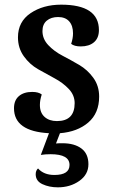

<svg xmlns="http://www.w3.org/2000/svg" viewBox="-20 -550 484 823"><path d="M405 -136Q405 -65 358.5 -25Q312 15 237 21L220 65Q229 64 248 64Q299 64 329 86.5Q359 109 359 154Q359 198 320 225.5Q281 253 228 253Q191 253 162 239.5Q133 226 133 197Q133 181 143 172Q168 200 213 200Q278 200 278 157Q278 111 197 111Q174 111 155 114L190 21Q40 13 40 -86Q40 -120 61 -138Q82 -156 118 -156Q145 -156 159 -145Q151 -121 151 -100Q151 -67 171 -49Q191 -31 224 -31Q300 -31 300 -108Q300 -142 275 -168.5Q250 -195 214.5 -214Q179 -233 143 -253.5Q107 -274 82 -309Q57 -344 57 -390Q57 -457 111 -493.5Q165 -530 242 -530Q404 -530 404 -421Q404 -387 383 -369Q362 -351 326 -351Q299 -351 285 -362Q293 -386 293 -407Q293 -440 276.5 -458.5Q260 -477 229 -477Q199 -477 180.5 -461.5Q162 -446 162 -417Q162 -383 187 -356.5Q212 -330 247.5 -311.5Q283 -293 319 -272Q355 -251 380 -216.5Q405 -182 405 -136Z"/></svg>

Font: Sansita
Style: Regular
Weight: 400
Designer: Pablo Cosgaya
Foundry: Omnibus-Type
Version: Version 1.006;hotconv 1.0.109;makeotfexe 2.5.65596